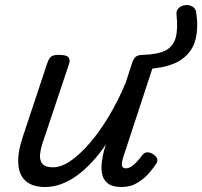

<svg xmlns="http://www.w3.org/2000/svg" viewBox="-20 -735 811 770"><path d="M161 15Q112 15 84.5 -8Q57 -31 53.5 -75.5Q50 -120 70 -182L170 -483Q177 -503 186.5 -509Q196 -515 215 -515Q246 -515 254.5 -505.5Q263 -496 256 -476L152 -165Q142 -136 140.5 -113Q139 -90 151 -77Q163 -64 192 -64Q225 -64 262 -89Q299 -114 338.5 -159.5Q378 -205 415.5 -267Q453 -329 484 -403L510 -483Q517 -503 526.5 -509Q536 -515 555 -515Q614 -517 644.5 -533Q675 -549 684.5 -583.5Q694 -618 688 -676Q686 -693 697 -703Q708 -713 723.5 -714.5Q739 -716 752 -708.5Q765 -701 767 -685Q776 -624 764 -576.5Q752 -529 711 -498.5Q670 -468 591 -460L475 -107Q470 -91 469 -80.5Q468 -70 472 -65Q476 -60 485 -60Q496 -60 506.5 -67Q517 -74 528 -85.5Q539 -97 550 -112Q558 -123 569 -124Q580 -125 594 -117Q608 -107 610.5 -97.5Q613 -88 607 -79Q596 -62 577 -40Q558 -18 530.5 -1.5Q503 15 468 15Q431 15 413 1Q395 -13 390 -35Q385 -57 388 -82Q391 -107 397 -131L405 -156Q377 -115 347 -83Q317 -51 286 -29Q255 -7 223.5 4Q192 15 161 15Z"/></svg>

Font: Playwrite AU TAS
Style: Regular
Weight: 400
Designer: Veronika Burian, José Scaglione
Foundry: TypeTogether
Version: Version 1.002